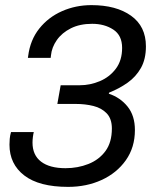

<svg xmlns="http://www.w3.org/2000/svg" viewBox="-20 -718 596 750"><path d="M246 12Q133 12 75 -32.5Q17 -77 17 -153Q17 -163 18 -175.5Q19 -188 23 -202H112Q110 -195 108.5 -183Q107 -171 107 -161Q107 -112 140.5 -86.5Q174 -61 236 -61Q284 -61 325.5 -77.5Q367 -94 392 -128Q417 -162 417 -216Q417 -254 397 -275Q377 -296 345 -304Q313 -312 276 -312H204L217 -385H292Q332 -385 370 -401Q408 -417 432.5 -449.5Q457 -482 457 -531Q457 -580 422.5 -602.5Q388 -625 340 -625Q292 -625 257 -607.5Q222 -590 202 -561.5Q182 -533 179 -501L178 -492H89L90 -499Q98 -562 133.5 -606.5Q169 -651 222.5 -674.5Q276 -698 337 -698Q434 -698 492 -656.5Q550 -615 550 -537Q550 -487 530.5 -452.5Q511 -418 478.5 -395Q446 -372 406 -356L405 -352Q450 -337 478.5 -301.5Q507 -266 507 -210Q507 -142 471.5 -92Q436 -42 377 -15Q318 12 246 12Z"/></svg>

Font: Archivo VF Beta
Style: Italic
Weight: 400
Italic angle: -10°
Designer: Hector Gatti
Foundry: Omnibus-Type
Version: Version 1.002